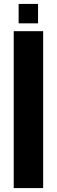

<svg xmlns="http://www.w3.org/2000/svg" viewBox="-20 -959 290 979"><path d="M50 0V-800H200V0ZM75 -840V-939H174V-840Z"/></svg>

Font: Big Shoulders Stencil Text Thin Black
Style: Regular
Weight: 900
Version: Version 2.001